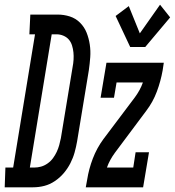

<svg xmlns="http://www.w3.org/2000/svg" viewBox="-84 -797 744 817"><path d="M-64 0 -61 -84H-28L65 -651H41L45 -735H161Q188 -735 213 -727Q238 -719 256.5 -700.5Q275 -682 284.5 -658Q294 -634 298 -607.5Q302 -581 300 -553.5Q298 -526 294 -498L244 -195Q240 -172 233.5 -148.5Q227 -125 215.5 -102.5Q204 -80 187.5 -60.5Q171 -41 149.5 -26.5Q128 -12 104.5 -6Q81 0 57 0ZM43 -84H61Q76 -84 90.5 -88Q105 -92 118.5 -101.5Q132 -111 141.5 -124Q151 -137 157.5 -151Q164 -165 168 -179.5Q172 -194 175 -209L225 -512Q228 -527 229 -543Q230 -559 228.5 -574Q227 -589 222.5 -603.5Q218 -618 209 -628.5Q200 -639 186 -645Q172 -651 157 -651H136ZM470 -597 408 -729 464 -771 511 -655 597 -777 640 -723 534 -597ZM281 0 287 -33Q294 -78 311 -122.5Q328 -167 356 -205L490 -383Q501 -398 509.5 -413.5Q518 -429 524 -446H412L401 -381H344L369 -530H613L608 -497Q600 -452 583.5 -407.5Q567 -363 538 -325L405 -147Q394 -132 385.5 -116.5Q377 -101 371 -84H483L493 -149H550L525 0Z"/></svg>

Font: Iosevka Curly Slab MdEx
Style: Italic
Weight: 500
Width: 7
Italic angle: -9°
Monospace: yes
Designer: Belleve Invis
Foundry: Belleve Invis
Version: Version 11.0.0; ttfautohint (v1.8.3)